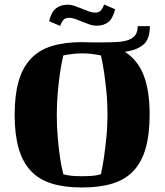

<svg xmlns="http://www.w3.org/2000/svg" viewBox="-20 -817 730 852"><path d="M45 -308Q45 -395 62.5 -456Q80 -517 116.5 -556Q153 -595 209.5 -612.5Q266 -630 344 -630Q354 -630 363 -629.5Q372 -629 381 -629H441Q477 -629 505 -631Q533 -633 552 -640.5Q571 -648 581 -662Q591 -676 591 -701H645Q645 -644 617 -619.5Q589 -595 534 -587Q591 -551 617.5 -483Q644 -415 644 -308Q644 -221 626.5 -159.5Q609 -98 572.5 -59Q536 -20 479 -2.5Q422 15 344 15Q266 15 209.5 -2.5Q153 -20 116.5 -59Q80 -98 62.5 -159.5Q45 -221 45 -308ZM232 -308Q232 -251 236.5 -203Q241 -155 246 -120Q252 -79 261 -44Q271 -41 283 -39Q294 -37 309 -36Q324 -35 344 -35Q364 -35 380 -36Q396 -37 407 -39Q419 -41 428 -44Q436 -81 442 -123Q447 -159 452 -206.5Q457 -254 457 -308Q457 -364 452 -412Q447 -460 442 -495Q436 -536 428 -571Q418 -573 406 -575Q395 -577 379.5 -578.5Q364 -580 344 -580Q324 -580 309 -578.5Q294 -577 283 -575Q271 -573 261 -571Q252 -534 246 -492Q241 -456 236.5 -408.5Q232 -361 232 -308ZM198 -723Q208 -764 228.5 -780Q249 -796 280 -796Q296 -796 312 -790.5Q328 -785 343.5 -778.5Q359 -772 374 -766.5Q389 -761 403 -761Q420 -761 428.5 -771.5Q437 -782 442 -797L491 -776Q481 -735 460.5 -719Q440 -703 410 -703Q393 -703 377 -708.5Q361 -714 345.5 -720.5Q330 -727 315 -732.5Q300 -738 286 -738Q269 -738 260.5 -727.5Q252 -717 247 -702Z"/></svg>

Font: Bigshot One
Style: Regular
Weight: 400
Designer: Gesine Todt
Foundry: Gesine Todt
Version: Version 1.000